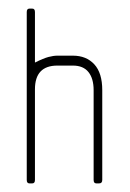

<svg xmlns="http://www.w3.org/2000/svg" viewBox="-20 -425 301 445"><path d="M210 0H203Q197 0 197 -8V-216Q197 -243 185 -258Q173 -273 149 -273H113Q61 -273 61 -218V-8Q61 0 55 0H48Q42 0 42 -8V-397Q42 -405 48 -405H55Q61 -405 61 -397V-280Q81 -290 92.5 -293Q104 -296 113 -296H149Q180 -296 198.5 -276Q217 -256 217 -216V-8Q217 0 210 0Z"/></svg>

Font: Chathura Light
Style: Regular
Weight: 300
Designer: Appaji Ambarisha Darbha
Foundry: Aditya Fonts
Version: Version 1.002 2016